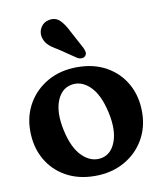

<svg xmlns="http://www.w3.org/2000/svg" viewBox="-80 -759 711 835"><g transform="rotate(-10 275.5 -341.0)"><path d="M277.5 -468.5Q350.5 -468.5 405.5 -437.8Q460.5 -407 491.2 -352.8Q522 -298.5 522 -227.5Q522 -160 490.5 -106Q459 -52 402.8 -20.5Q346.5 11 273 11Q200 11 145 -19.8Q90 -50.5 59.2 -105Q28.5 -159.5 28.5 -231Q28.5 -298 60 -351.8Q91.5 -405.5 147.5 -437Q203.5 -468.5 277.5 -468.5ZM314.5 -61Q358 -70 376.8 -121Q395.5 -172 378.5 -249.5Q360.5 -332 321.8 -369.2Q283 -406.5 237.5 -397Q194 -388 174.8 -337.8Q155.5 -287.5 172.5 -208.5Q190.5 -126 229.8 -89Q269 -52 314.5 -61ZM276 -626.5 319.5 -545.5Q324 -536 325.5 -526.8Q327 -517.5 320 -510Q314 -503.5 304 -503.2Q294 -503 285.5 -508L208.5 -560Q180.5 -575.5 166.2 -590.8Q152 -606 148 -627.5Q144.5 -649 156.8 -668.2Q169 -687.5 193.5 -692Q222.5 -697 241.2 -678.2Q260 -659.5 276 -626.5Z"/></g></svg>

Font: Fraunces 72pt S100 SemiBold
Style: Regular
Weight: 600
Version: Version 1.000; ttfautohint (v1.8.3)